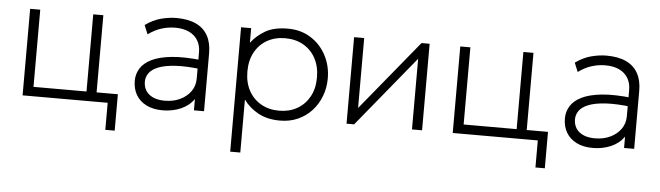

<svg xmlns="http://www.w3.org/2000/svg" viewBox="-46 -675 3648 1061"><g transform="rotate(5 1778.0 -145.0)"><path d="M85 0V-480H141V-52H435V-480H491V0ZM557 150V0H451V-52H609V150Z M862.5 15Q810 15 772.5 -3.8Q735 -22.5 715.2 -56.2Q695.5 -90 695.5 -135Q695.5 -172 714.8 -203.2Q734 -234.5 776.5 -255.5Q819 -276.5 888.5 -283.5Q958 -290.5 1058.5 -279L1061.5 -229Q973 -240 913.2 -236.2Q853.5 -232.5 818 -218.2Q782.5 -204 767 -182.2Q751.5 -160.5 751.5 -135Q751.5 -90 783 -64.5Q814.5 -39 870.5 -39Q917.5 -39 954.8 -56.8Q992 -74.5 1013.8 -105.2Q1035.5 -136 1035.5 -175V-322Q1035.5 -360.5 1018.5 -388.2Q1001.5 -416 969.8 -431Q938 -446 893.5 -446Q855.5 -446 818 -434.5Q780.5 -423 743.5 -396L723 -446Q766 -477 810.5 -488.5Q855 -500 894.5 -500Q960 -500 1003.8 -479.5Q1047.5 -459 1069.5 -419.2Q1091.5 -379.5 1091.5 -322V0H1035.5V-63Q1009.5 -25 963.5 -5Q917.5 15 862.5 15Z M1255 210V-480H1311V-399Q1342.5 -440.5 1390 -467.8Q1437.5 -495 1514 -495Q1586.5 -495 1641.2 -460.2Q1696 -425.5 1726.5 -367.5Q1757 -309.5 1757 -240Q1757 -188 1739.5 -141.8Q1722 -95.5 1689.8 -60.2Q1657.5 -25 1613 -5Q1568.5 15 1514 15Q1443 15 1392.8 -12.5Q1342.5 -40 1311 -84V210ZM1504 -39Q1560.5 -39 1604 -63.8Q1647.5 -88.5 1672.2 -133.5Q1697 -178.5 1697 -240Q1697 -301.5 1672.2 -346.8Q1647.5 -392 1604 -416.5Q1560.5 -441 1504 -441Q1447.5 -441 1404 -416.5Q1360.5 -392 1335.8 -346.8Q1311 -301.5 1311 -240Q1311 -178.5 1335.8 -133.5Q1360.5 -88.5 1404 -63.8Q1447.5 -39 1504 -39Z M1882 0V-480H1938V-92L2256 -480H2301V0H2245V-392L1924 0Z M2471 0V-480H2527V-52H2821V-480H2877V0ZM2943 150V0H2837V-52H2995V150Z M3248.5 15Q3196 15 3158.5 -3.8Q3121 -22.5 3101.2 -56.2Q3081.5 -90 3081.5 -135Q3081.5 -172 3100.8 -203.2Q3120 -234.5 3162.5 -255.5Q3205 -276.5 3274.5 -283.5Q3344 -290.5 3444.5 -279L3447.5 -229Q3359 -240 3299.2 -236.2Q3239.5 -232.5 3204 -218.2Q3168.5 -204 3153 -182.2Q3137.5 -160.5 3137.5 -135Q3137.5 -90 3169 -64.5Q3200.5 -39 3256.5 -39Q3303.5 -39 3340.8 -56.8Q3378 -74.5 3399.8 -105.2Q3421.5 -136 3421.5 -175V-322Q3421.5 -360.5 3404.5 -388.2Q3387.5 -416 3355.8 -431Q3324 -446 3279.5 -446Q3241.5 -446 3204 -434.5Q3166.5 -423 3129.5 -396L3109 -446Q3152 -477 3196.5 -488.5Q3241 -500 3280.5 -500Q3346 -500 3389.8 -479.5Q3433.5 -459 3455.5 -419.2Q3477.5 -379.5 3477.5 -322V0H3421.5V-63Q3395.5 -25 3349.5 -5Q3303.5 15 3248.5 15Z"/></g></svg>

Font: Geologica Roman Thin
Style: Regular
Weight: 250
Designer: Sindre Bremnes, Frode Helland
Foundry: Monokrom Skriftforlag AS
Version: Version 1.010;gftools[0.9.28]